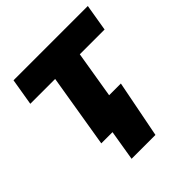

<svg xmlns="http://www.w3.org/2000/svg" viewBox="-184 -644 928 928"><g transform="rotate(-45 280.0 -180.0)"><path d="M136.2 0 198.7 -377.9H28.8L51.8 -515.6H559.6L536.6 -377.9H367.2L304.7 0ZM187 156.2 212.9 0H168.5L191.4 -137.7H407.7L350.1 156.2Z"/></g></svg>

Font: Inter Display ExtraBold
Style: Italic
Weight: 800
Italic angle: -9.39999°
Designer: Rasmus Andersson
Foundry: rsms
Version: Version 4.000;git-a52131595